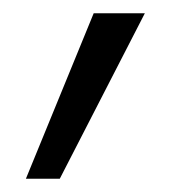

<svg xmlns="http://www.w3.org/2000/svg" viewBox="-20 -134 259 289"><path d="M121 -114H198L70 135H19Z"/></svg>

Font: LXGW Bright GB
Style: Regular
Weight: 400
Designer: Christian Thalmann (Catharsis Fonts)
Foundry: LXGW / Christian Thalmann (Catharsis Fonts) / Fontworks Inc.
Version: Version 5.510